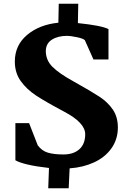

<svg xmlns="http://www.w3.org/2000/svg" viewBox="-20 -885 707 1023"><path d="M135 -229 181 -111Q203 -81 235.5 -71.5Q268 -62 318 -62Q372 -62 403 -90Q434 -118 434 -170Q434 -231 322 -290Q224 -342 173 -375.5Q122 -409 90.5 -453Q59 -497 59 -557Q59 -644 124.5 -699Q190 -754 291 -764L293 -865H397L395 -762Q521 -749 558 -730V-568H478L432 -671Q423 -680 389 -687Q355 -694 338 -694Q289 -694 257 -674Q225 -654 224 -614Q224 -564 260 -528.5Q296 -493 367 -454Q465 -399 509.5 -370Q554 -341 581 -301.5Q608 -262 608 -206Q608 -143 574 -95Q540 -47 481.5 -20Q423 7 351 12L346 118H237L241 10Q108 -5 62 -31V-229Z"/></svg>

Font: Martel Heavy
Style: Regular
Weight: 900
Designer: Dan Reynolds
Foundry: Dan Reynolds
Version: Version 1.001; ttfautohint (v1.1) -l 5 -r 5 -G 72 -x 0 -D la